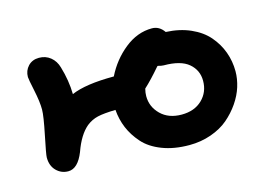

<svg xmlns="http://www.w3.org/2000/svg" viewBox="-70 -660 1018 727"><g transform="rotate(-15 439.0 -296.5)"><path d="M592.8 -63Q532.7 -63 486.6 -80.8Q440.4 -98.6 413.8 -128.7Q387.2 -158.7 373 -192.6Q358.9 -226.6 356 -264.2Q310.1 -263.2 285.9 -257.6Q261.7 -252 241.2 -235.8Q207 -207 185.1 -145Q161.6 -85.9 124 -85.9Q96.7 -85.9 77.4 -105.2Q58.1 -124.5 58.1 -157.2Q58.1 -168.9 73 -240.7Q87.9 -312.5 87.9 -337.9Q87.9 -368.2 77.9 -415.3Q67.9 -462.4 67.9 -470.2Q67.9 -495.1 84.2 -512.5Q100.6 -529.8 127 -529.8Q152.8 -529.8 171.9 -514.4Q190.9 -499 198.2 -473.1Q214.8 -417.5 215.8 -363.8Q272 -388.2 382.8 -388.2Q412.1 -447.3 461.9 -487.1Q511.7 -526.9 568.8 -526.9Q597.7 -526.9 616.2 -500Q669.9 -497.6 712.4 -478.8Q754.9 -460 780.8 -429.9Q806.6 -399.9 819.8 -363.8Q833 -327.6 833 -288.1Q833 -258.8 823.5 -228Q814 -197.3 793.7 -167.7Q773.4 -138.2 745.8 -114.7Q718.3 -91.3 678.2 -77.1Q638.2 -63 592.8 -63ZM481.9 -284.2Q481.9 -242.2 512.5 -212.2Q543 -182.1 594.2 -182.1Q644.5 -182.1 674.8 -211.4Q705.1 -240.7 705.1 -285.2Q705.1 -326.7 673.8 -353.3Q642.6 -379.9 576.2 -379.9Q567.9 -379.9 554.2 -383.8L551.8 -382.8Q514.2 -338.9 485.8 -313Q481.9 -297.4 481.9 -284.2Z"/></g></svg>

Font: Shantell Sans Irregular Bouncy
Style: Regular
Weight: 600
Designer: Stephen Nixon, Anya Danilova, Shantell Martin
Foundry: Arrow Type
Version: Version 1.006;[9816181b4]